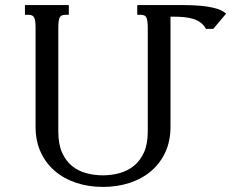

<svg xmlns="http://www.w3.org/2000/svg" viewBox="-20 -736 923 767"><path d="M391.1 10.7Q333 10.7 283.7 -5.9Q234.4 -22.5 198.5 -53.5Q162.6 -84.5 142.3 -128.9Q122.1 -173.3 122.1 -229.5V-624.5Q122.1 -653.8 116.9 -665.3Q111.8 -676.8 94.2 -676.8H79.6V-715.8H254.9V-676.8H240.2Q222.7 -676.8 217.8 -664.8Q212.9 -652.8 212.9 -624V-210.9Q212.9 -160.6 227.8 -127Q242.7 -93.3 267.6 -73Q292.5 -52.7 324.7 -44.2Q356.9 -35.6 391.1 -35.6Q425.3 -35.6 457.5 -44.4Q489.7 -53.2 514.9 -73.5Q540 -93.8 555.2 -127.2Q570.3 -160.6 570.3 -210.9V-624Q570.3 -652.8 565.4 -664.8Q560.5 -676.8 543 -676.8H528.3V-715.8H703.6Q730 -715.8 756.1 -714.6Q782.2 -713.4 806.2 -710Q830.1 -706.5 849.9 -700Q869.6 -693.4 883.3 -681.6L832 -620.6H802.7Q794.4 -636.2 781 -646Q767.6 -655.8 750.5 -660.9Q733.4 -666 713.6 -667.7Q693.8 -669.4 673.3 -669.4H661.1V-229.5Q661.1 -173.3 640.9 -128.9Q620.6 -84.5 584.7 -53.5Q548.8 -22.5 499.3 -5.9Q449.7 10.7 391.1 10.7Z"/></svg>

Font: Arian AMU Serif
Style: Regular
Weight: 400
Designer: Ruben Hakobyan (Tarumian)
Foundry: Ruben Hakobyan (Tarumian)
Version: Version 1.002